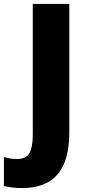

<svg xmlns="http://www.w3.org/2000/svg" viewBox="-93 -734 444 978"><path d="M21 224Q-8 224 -31 221Q-54 218 -73 214V66Q-58 70 -42 73Q-26 76 -7 76Q40 76 57 46Q74 16 74 -51V-714H260V-65Q260 43 230.5 106Q201 169 147 196.5Q93 224 21 224Z"/></svg>

Font: Noto Sans Bengali SemiCondensed Black
Style: Regular
Weight: 900
Width: 4
Designer: Joana Ranito - Universal Thirst; Jelle Bosma - Monotype Design Team
Foundry: Universal Thirst ehf.
Version: Version 3.000; ttfautohint (v1.8.4.7-5d5b)